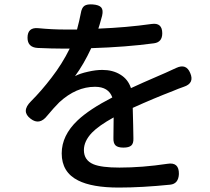

<svg xmlns="http://www.w3.org/2000/svg" viewBox="-20 -807 945 865"><path d="M515 38Q395 38 332 6Q258 -31 258 -116Q258 -197 330 -265Q383 -315 486 -368Q469 -416 408 -416Q323 -416 247 -346Q222 -321 193 -286Q158 -241 118 -272Q74 -305 119 -350Q167 -398 212 -457Q260 -519 294 -588H266Q214 -588 149 -591Q104 -594 104 -637Q104 -685 153 -680Q215 -674 270 -674Q299 -674 327 -674Q338 -715 344 -747Q348 -772 360 -780.5Q372 -789 398 -787Q426 -785 436 -773.5Q446 -762 440 -736Q438 -730 435 -718Q428 -692 423 -678Q550 -683 663 -699Q711 -706 711 -657Q711 -617 674 -612Q549 -595 391 -590Q357 -517 318 -464Q340 -476 377 -484Q411 -492 441 -492Q488 -492 522 -471Q557 -450 570 -410Q617 -432 696 -466Q716 -475 726 -479Q756 -493 774 -501Q819 -522 837 -478Q857 -432 808 -416Q782 -407 759 -397Q673 -364 578 -321Q579 -297 580 -241Q581 -202 581 -184Q582 -161 571.5 -151.5Q561 -142 536 -142Q511 -142 500.5 -152Q490 -162 491 -186Q492 -215 492 -278Q425 -241 394 -209Q358 -171 358 -131Q358 -85 401 -67Q437 -52 518 -52Q621 -52 734 -69Q787 -78 786 -23Q784 21 747 25Q619 38 515 38Z"/></svg>

Font: GenSenRounded JP M
Style: Regular
Weight: 500
Version: Version 1.501;PS 1;hotconv 16.6.51;makeotf.lib2.5.65220